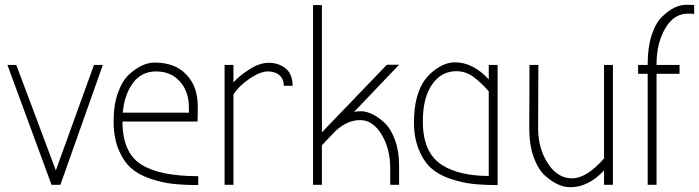

<svg xmlns="http://www.w3.org/2000/svg" viewBox="-20 -771 2916 801"><path d="M195 0 11 -500H48L213 -60L372 -500H409L232 0Z M807 -36V1Q747 1 701.5 -4Q656 -9 607 -25.5Q558 -42 526.5 -70Q495 -98 474.5 -147.5Q454 -197 454 -265.5Q454 -334 472.5 -385Q491 -436 520 -462Q574 -510 625 -510Q710 -510 757.5 -460Q805 -410 805 -328Q805 -273 804 -264H491Q491 -135 568 -85.5Q645 -36 807 -36ZM768 -301V-323Q768 -389 730.5 -431Q693 -473 631.5 -473Q570 -473 534.5 -424.5Q499 -376 492 -301Z M954 0H917V-500H954V-427Q975 -452 1018.5 -480.5Q1062 -509 1101.5 -509Q1141 -509 1170.5 -486.5Q1200 -464 1201 -413H1164Q1164 -441 1146 -457Q1128 -473 1097 -473Q1066 -473 1021.5 -443Q977 -413 954 -377Z M1645 0H1608V-68Q1608 -151 1571.5 -210.5Q1535 -270 1482.5 -270Q1430 -270 1381 -226L1323 -165V0H1286V-750H1323V-219L1594 -501H1645L1457 -304Q1469 -307 1487.5 -307Q1506 -307 1531.5 -295.5Q1557 -284 1583.5 -259.5Q1610 -235 1627.5 -188Q1645 -141 1645 -80Z M2019 -500H2056V1Q1996 1 1951 -4Q1906 -9 1857.5 -25.5Q1809 -42 1778 -70Q1747 -98 1727 -147.5Q1707 -197 1707 -259Q1707 -321 1719.5 -365.5Q1732 -410 1751.5 -436.5Q1771 -463 1795 -480Q1837 -511 1878 -511Q1953 -511 2019 -440ZM1744 -264Q1744 -133 1825 -82Q1897 -37 2019 -37V-390Q1985 -429 1953.5 -451.5Q1922 -474 1884 -474Q1821 -474 1782.5 -418.5Q1744 -363 1744 -264Z M2226 -500 2225 -236Q2225 -152 2265.5 -89.5Q2306 -27 2366.5 -27Q2427 -27 2500 -110V-500H2537V0H2500V-60Q2435 10 2359 10Q2308 10 2254 -38Q2225 -64 2206.5 -115Q2188 -166 2188 -235L2189 -500Z M2815 -500V-463H2719V0H2682V-463H2642V-500H2682V-505Q2682 -574 2699 -625.5Q2716 -677 2743 -702Q2793 -751 2843 -751Q2868 -751 2876 -750V-713Q2870 -714 2849 -714Q2791 -714 2755 -652Q2719 -590 2719 -504V-500Z"/></svg>

Font: Bubbler One
Style: Regular
Weight: 400
Designer: Brenda Gallo (gbrenda1987@gmail.com)
Foundry: Brenda Gallo
Version: Version 1.003